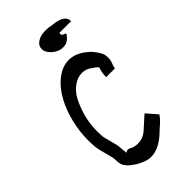

<svg xmlns="http://www.w3.org/2000/svg" viewBox="-223 -749 829 829"><g transform="rotate(-45 191.5 -334.5)"><path d="M288 -132 329 -85Q316 -66 300 -52.5Q284 -39 271 -26Q221 20 175 20Q158 20 141.5 14Q125 8 108 -2Q89 -15 79.5 -23Q70 -31 64 -42Q57 -53 56.5 -72Q56 -91 54 -97Q50 -115 44 -136Q38 -157 34 -179Q33 -193 32.5 -203Q32 -213 32 -223Q32 -275 44.5 -327Q57 -379 78 -419Q105 -470 142 -499Q179 -528 218 -528Q254 -528 289 -503Q322 -480 341 -442Q344 -435 345 -428.5Q346 -422 346 -416Q346 -398 340 -384Q334 -370 334 -361H280Q280 -378 283 -391Q286 -404 289 -412Q285 -417 278 -422.5Q271 -428 257 -437Q250 -442 239.5 -445Q229 -448 218 -448Q192 -448 167 -430Q142 -412 126 -382Q87 -305 87 -223Q87 -216 87.5 -208Q88 -200 88 -192Q90 -180 95.5 -161Q101 -142 107 -116L111 -68Q114 -72 122 -73.5Q130 -75 143 -67Q155 -61 175 -61Q208 -61 234 -86Q257 -107 269 -117.5Q281 -128 285 -132ZM292 -616Q280 -598 268.5 -590.5Q257 -583 239 -583Q214 -583 191.5 -602.5Q169 -622 169 -644Q169 -664 188 -676.5Q207 -689 234 -689Q241 -689 250 -688.5Q259 -688 266 -686Q269 -685 281 -684Q293 -683 307.5 -679Q322 -675 333 -665.5Q344 -656 344 -639H272Q272 -634 272.5 -631Q273 -628 273 -626Z"/></g></svg>

Font: Syne
Style: Italic
Weight: 400
Italic angle: -9°
Designer: Lucas Descroix
Foundry: Bonjour Monde
Version: Version 2.000; ttfautohint (v1.8.3)